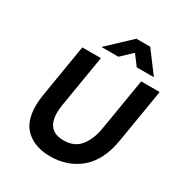

<svg xmlns="http://www.w3.org/2000/svg" viewBox="-210 -1073 1165 1234"><g transform="rotate(30 372.0 -456.0)"><path d="M98 -226Q98 -266 105 -307L170 -700H308L244 -315Q239 -283 239 -256Q239 -122 363 -122Q446 -122 488 -177.5Q530 -233 543 -315L607 -700H744L679 -307Q653 -145 561.5 -67.5Q470 10 341 10Q230 10 164 -48Q98 -106 98 -226ZM443 -922H546L664 -764H537L482 -837H478L401 -764H275Z"/></g></svg>

Font: Be Vietnam
Style: Bold Italic
Weight: 700
Italic angle: -9.66701°
Designer: Gabriel Lam
Foundry: TypeRant
Version: Version 3.000